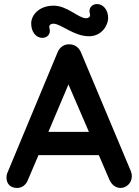

<svg xmlns="http://www.w3.org/2000/svg" viewBox="-20 -923 685 948"><path d="M575 5C603 5 631 -18 631 -54C631 -62 629 -70 626 -78L380 -664C370 -689 348 -704 324 -704C298 -706 275 -691 264 -664L15 -66C13 -59 12 -53 12 -47C12 -17 29 5 65 5C88 5 109 -10 118 -35L170 -157H468L520 -36C531 -11 551 5 575 5ZM224 -785C220 -798 230 -806 244 -806C280 -806 345 -744 419 -744C484 -744 514 -800 514 -834C514 -875 489 -903 459 -903C435 -903 415 -884 424 -854C428 -841 418 -833 404 -833C368 -833 312 -895 245 -895C173 -895 134 -849 134 -807C134 -764 159 -736 189 -736C213 -736 233 -755 224 -785ZM419 -272H219L318 -506Z"/></svg>

Font: Hotpoint
Style: Bold
Weight: 700
Designer: Andrew Paglinawan, Luciano Perondi, Riccardo Olocco
Foundry: CAST Cooperativa Anonima Servizi Tipografici
Version: Version 1.000;PS 2.1;hotconv 16.6.51;makeotf.lib2.5.65220